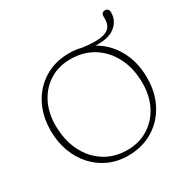

<svg xmlns="http://www.w3.org/2000/svg" viewBox="-187 -1000 1163 1185"><g transform="rotate(-30 394.5 -407.0)"><path d="M391 -714Q437.5 -714 480.5 -703Q561 -692 606.5 -698.5Q652 -705 671 -727Q690 -749 690 -784.5V-804.5Q690 -832.5 717 -832.5Q728.5 -832.5 735.8 -824.8Q743 -817 743 -802.5Q743 -743 695.8 -705.5Q648.5 -668 556.5 -673Q638 -628 686 -541.5Q734 -455 734 -343Q734 -237 690.5 -155.8Q647 -74.5 570 -28.8Q493 17 393 17Q320 17 258.2 -10.8Q196.5 -38.5 151 -88.5Q105.5 -138.5 80.2 -206.5Q55 -274.5 55 -355Q55 -460.5 98 -541.5Q141 -622.5 216.8 -668.2Q292.5 -714 391 -714ZM693 -328Q693 -431.5 653.2 -510.5Q613.5 -589.5 543 -633.8Q472.5 -678 380 -678Q296.5 -678 232.8 -638.5Q169 -599 133 -529.5Q97 -460 97 -370Q97 -265 136.2 -185.2Q175.5 -105.5 245.2 -60.8Q315 -16 407 -16Q491 -16 555.5 -56Q620 -96 656.5 -166.2Q693 -236.5 693 -328Z"/></g></svg>

Font: Fraunces 9pt S100 Thin
Style: Regular
Weight: 100
Version: Version 1.000; ttfautohint (v1.8.3)